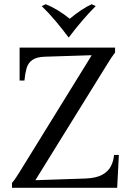

<svg xmlns="http://www.w3.org/2000/svg" viewBox="-20 -891 627 911"><path d="M37 0V-23Q47 -35 56 -48.5Q65 -62 73 -75L414 -627V-629L194 -622Q154 -621 133.5 -606.5Q113 -592 106 -567Q99 -542 96 -509H73V-665H526V-642Q516 -629 507.5 -616Q499 -603 491 -590L149 -38V-36L386 -44Q436 -46 464.5 -61.5Q493 -77 506 -102Q519 -127 521 -156H544L536 0ZM415 -871 434 -862Q401 -829 369 -791.5Q337 -754 307 -714H305Q275 -754 243.5 -791.5Q212 -829 178 -862L197 -871Q254 -848 311 -802Q337 -824 364 -842Q391 -860 415 -871Z"/></svg>

Font: Bona Nova SC
Style: Regular
Weight: 400
Designer: Mateusz Machalski
Foundry: Capitalics
Version: Version 4.001; ttfautohint (v1.8.4.7-5d5b)